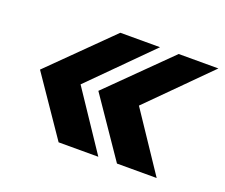

<svg xmlns="http://www.w3.org/2000/svg" viewBox="-84 -653 831 708"><g transform="rotate(20 331.5 -299.0)"><path d="M202.6 -70.3 46.4 -298.8 278.3 -527.8H434.1L205.6 -298.8L358.4 -70.3ZM431.6 -70.3 275.4 -298.8 507.3 -527.8H663.1L434.6 -298.8L587.4 -70.3Z"/></g></svg>

Font: Inter 16pt
Style: Bold Italic
Weight: 700
Italic angle: -9.3988°
Version: Version 4.001;git-66647c0bb